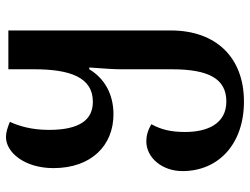

<svg xmlns="http://www.w3.org/2000/svg" viewBox="-117 -467 837 643"><g transform="rotate(-90 301.5 -145.5)"><path d="M283 253C429 253 521 161 521 8V-536H391V-450C391 -331 365 -253 282 -253C222 -253 188 -297 188 -400C188 -458 201 -501 215 -531C195 -539 180 -544 164 -544C112 -544 60 -481 60 -385C60 -257 137 -184 240 -184C309 -184 361 -215 391 -265H397C393 -214 391 -179 391 -160V11C391 134 360 194 283 194C210 194 181 133 181 56C181 8 189 -24 207 -57C187 -69 168 -74 150 -74C94 -74 50 -20 50 47C50 168 141 253 283 253Z"/></g></svg>

Font: Noto Serif Georgian SemiBold
Style: Regular
Weight: 600
Designer: Monotype Design Team, Akaki Razmadze
Foundry: Google LLC
Version: Version 2.003